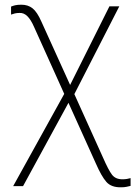

<svg xmlns="http://www.w3.org/2000/svg" viewBox="-20 -557 593 816"><path d="M36 234 253 -158 125 -442Q111 -474 96 -488.5Q81 -503 63 -502Q52 -502 43.5 -500Q35 -498 27 -495V-529Q34 -532 44 -534.5Q54 -537 71 -537Q99 -537 118.5 -521.5Q138 -506 156 -465L278 -196L445 -530H487L296 -157L417 111Q441 166 456 185.5Q471 205 500 205Q511 205 519.5 203.5Q528 202 535 200V233Q527 235 517.5 237Q508 239 495 239Q453 240 432 216Q411 192 387 137L271 -120L78 234Z"/></svg>

Font: Noto Sans ExtraLight
Style: Regular
Weight: 200
Designer: Monotype Design Team
Foundry: Monotype Imaging Inc.
Version: Version 2.007